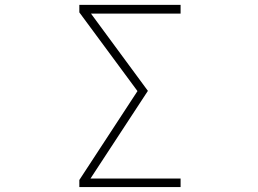

<svg xmlns="http://www.w3.org/2000/svg" viewBox="-20 -752 1040 774"><path d="M346.7 -697.3 576.2 -385.7 344.7 -32.2H708V2H299.8V-26.4L534.2 -384.8L299.8 -702.1V-732.4H708V-697.3Z"/></svg>

Font: Gen Shin Gothic Monospace ExtraLight
Style: Regular
Weight: 200
Designer: [Source Han Sans]
Ryoko NISHIZUKA  (kana & ideographs); Paul D. Hunt (Latin, Greek & Cyrillic); Wenlong ZHANG  (bopomofo
Version: Version 1.002.20150607